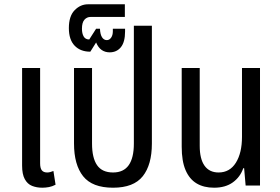

<svg xmlns="http://www.w3.org/2000/svg" viewBox="-20 -865 1307 895"><path d="M177 10Q151 10 129.5 1.5Q108 -7 95.5 -30Q83 -53 83 -93V-548H167V-104Q167 -81 175 -71Q183 -61 200 -61Q207 -61 214.5 -63Q222 -65 229 -68L239 -4Q224 4 208.5 7Q193 10 177 10Z M507 10Q410 10 367.5 -43.5Q325 -97 325 -196V-548H409V-196Q409 -129 432.5 -95Q456 -61 507 -61Q556 -61 580 -95Q604 -129 604 -196V-745H688V-196Q688 -97 645.5 -43.5Q603 10 507 10Z M491 -621Q470 -621 454 -632Q438 -643 428 -667L401 -624Q355 -624 328 -652Q301 -680 301 -734Q301 -790 328 -817.5Q355 -845 390 -845H562V-786H402Q385 -786 373.5 -773Q362 -760 362 -731Q362 -709 370 -695Q378 -681 396 -681L428 -731H446Q447 -705 455.5 -691.5Q464 -678 478 -678Q490 -678 498 -689.5Q506 -701 506 -719V-731H563V-718Q563 -669 543.5 -645Q524 -621 491 -621Z M978 10Q930 10 896.5 -10Q863 -30 845 -72Q827 -114 827 -181V-548H911V-185Q911 -124 933.5 -92.5Q956 -61 999 -61Q1051 -61 1079.5 -106.5Q1108 -152 1108 -227V-548H1192V0H1125L1118 -81H1114Q1100 -40 1065.5 -15Q1031 10 978 10Z"/></svg>

Font: Noto Sans Thai Condensed
Style: Regular
Weight: 400
Width: 3
Designer: Monotype Design Team
Foundry: Monotype Imaging Inc.
Version: Version 2.002